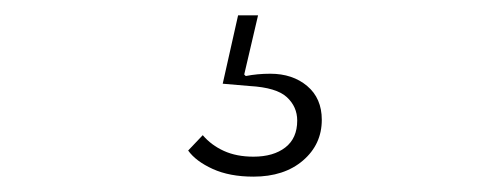

<svg xmlns="http://www.w3.org/2000/svg" viewBox="-20 -27 640 250"><path d="M310 203Q279 203 257 193Q235 183 225 169L244 149Q255 162 271.5 169.5Q288 177 310 177Q336 177 351.5 165Q367 153 367 130Q367 112 353.5 99.5Q340 87 305 85L270 82L290 -7H316L298 70L300 72Q315 69 332 69Q361 69 380 85Q399 101 399 129Q399 161 374.5 182Q350 203 310 203Z"/></svg>

Font: IBM Plex Mono ExtraLight
Style: Regular
Weight: 200
Monospace: yes
Designer: Mike Abbink, Paul van der Laan, Pieter van Rosmalen
Foundry: Bold Monday
Version: Version 2.3